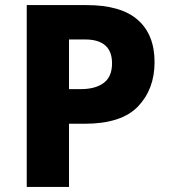

<svg xmlns="http://www.w3.org/2000/svg" viewBox="-20 -734 669 754"><path d="M587 -490Q587 -384 522 -316Q457 -248 312 -248H251V0H85V-714H320Q455 -714 521 -656Q587 -598 587 -490ZM251 -579V-384H297Q355 -384 387.5 -408.5Q420 -433 420 -485Q420 -579 314 -579Z"/></svg>

Font: Noto Sans UI ExtraBold
Style: Regular
Weight: 800
Designer: Monotype Design Team
Foundry: Monotype Imaging Inc.
Version: Version 1.001